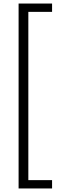

<svg xmlns="http://www.w3.org/2000/svg" viewBox="-20 -871 354 1084"><path d="M85 193H274V146H140V-804H274V-851H85Z"/></svg>

Font: Noto Sans Tamil UI SemiCondensed Light
Style: Regular
Weight: 300
Width: 4
Designer: Jelle Bosma - Monotype Design Team
Foundry: Monotype Imaging Inc.
Version: Version 2.004